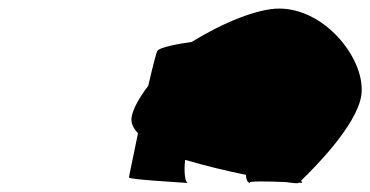

<svg xmlns="http://www.w3.org/2000/svg" viewBox="-20 -735 864 448"><path d="M287 -461C285 -448 291 -436 302 -424C291 -370 281 -324 281 -321C280 -316 395 -310 418 -308C411 -311 409 -337 412 -362C460 -348 509 -336 554 -327C554 -316 558 -308 564 -308C553 -313 607 -312 649 -310C668 -307 676 -307 676 -308C676 -308 677 -308 677 -309C681 -309 683 -308 685 -308C684 -309 684 -311 683 -314C710 -340 812 -441 823 -512C835 -592 742 -715 631 -715C581 -715 500 -682 427 -637C398 -633 352 -625 347 -616C345 -613 336 -579 326 -535C305 -507 290 -481 287 -461Z"/></svg>

Font: Ampere
Style: SCSuExtIta
Weight: 400
Version: Version 1